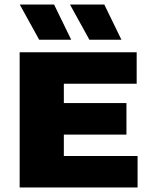

<svg xmlns="http://www.w3.org/2000/svg" viewBox="-20 -825 667 845"><path d="M66.5 0V-595H581.5V-456.5H261V-138.5H585.5V0ZM172 -232.5V-371.5H536.5V-232.5ZM373.5 -650 288 -805H439L514.5 -650ZM152.5 -650 67 -805H218L293.5 -650Z"/></svg>

Font: Encode Sans SC SemiExpanded ExtraBold
Style: Regular
Weight: 800
Width: 6
Designer: Multiple Designers
Foundry: Impallari Type
Version: Version 3.002